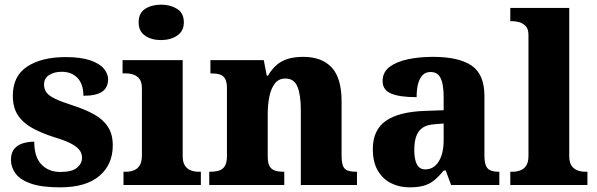

<svg xmlns="http://www.w3.org/2000/svg" viewBox="-20 -794 2560 824"><path d="M238 10Q159 10 113 -6Q67 -22 47 -49Q27 -76 27 -108Q27 -139 42 -156Q57 -173 80 -179.5Q103 -186 127 -186Q127 -120 158 -88Q189 -56 239 -56Q289 -56 310.5 -74Q332 -92 332 -117Q332 -137 319.5 -152Q307 -167 280.5 -180Q254 -193 210 -206Q152 -225 113.5 -247.5Q75 -270 55 -302.5Q35 -335 35 -383Q35 -468 97 -508.5Q159 -549 261 -549Q327 -549 367.5 -535Q408 -521 426 -499Q444 -477 444 -454Q444 -419 419 -401Q394 -383 338 -383Q338 -433 312.5 -459.5Q287 -486 245 -486Q213 -486 191 -472Q169 -458 169 -431Q169 -411 180 -396.5Q191 -382 219 -369Q247 -356 297 -340Q346 -324 384 -303Q422 -282 443 -250Q464 -218 464 -170Q464 -88 406.5 -39Q349 10 238 10Z M510 0V-57H522Q539 -57 554.5 -63Q570 -69 579.5 -84Q589 -99 589 -127V-415Q589 -441 579 -454.5Q569 -468 553.5 -473.5Q538 -479 522 -479H506V-536H764V-125Q764 -98 773.5 -83.5Q783 -69 798.5 -63Q814 -57 830 -57H842V0ZM671 -622Q630 -622 602.5 -641Q575 -660 575 -698Q575 -738 603 -756Q631 -774 672 -774Q711 -774 740 -756Q769 -738 769 -698Q769 -660 740 -641Q711 -622 671 -622Z M878 0V-57H881Q904 -57 920 -62Q936 -67 945 -81.5Q954 -96 954 -125V-415Q954 -442 946 -456Q938 -470 923 -474.5Q908 -479 886 -479H883V-536H1112L1125 -469H1130Q1147 -498 1167.5 -515.5Q1188 -533 1216 -541.5Q1244 -550 1282 -550Q1361 -550 1403.5 -504.5Q1446 -459 1446 -358V-128Q1446 -97 1452 -82Q1458 -67 1472 -62Q1486 -57 1508 -57H1512V0H1271V-322Q1271 -387 1256.5 -422Q1242 -457 1205 -457Q1176 -457 1159.5 -435.5Q1143 -414 1136 -379.5Q1129 -345 1129 -305V-122Q1129 -94 1137 -80.5Q1145 -67 1159.5 -62Q1174 -57 1196 -57H1200V0Z M1737 10Q1694 10 1658 -8Q1622 -26 1601 -62.5Q1580 -99 1580 -154Q1580 -236 1635.5 -275Q1691 -314 1802 -318L1884 -321V-375Q1884 -410 1879 -434.5Q1874 -459 1862 -472Q1850 -485 1828 -485Q1807 -485 1794 -472Q1781 -459 1774.5 -435Q1768 -411 1768 -377Q1695 -377 1658.5 -392.5Q1622 -408 1622 -446Q1622 -484 1651.5 -506.5Q1681 -529 1730 -539.5Q1779 -550 1838 -550Q1949 -550 2004 -512.5Q2059 -475 2059 -382V-128Q2059 -101 2064.5 -85.5Q2070 -70 2083.5 -63.5Q2097 -57 2119 -57H2123V0H1916L1893 -62H1884Q1862 -35 1842.5 -19.5Q1823 -4 1798.5 3Q1774 10 1737 10ZM1805 -67Q1830 -67 1847.5 -82.5Q1865 -98 1874.5 -126Q1884 -154 1884 -191V-264L1847 -261Q1813 -259 1794 -246Q1775 -233 1766.5 -209.5Q1758 -186 1758 -151Q1758 -124 1763 -105Q1768 -86 1778.5 -76.5Q1789 -67 1805 -67Z M2170 0V-57H2181Q2198 -57 2213.5 -63Q2229 -69 2238.5 -83.5Q2248 -98 2248 -125V-644Q2248 -670 2235.5 -682.5Q2223 -695 2207.5 -699Q2192 -703 2181 -703H2170V-760H2423V-125Q2423 -98 2432.5 -83.5Q2442 -69 2458 -63Q2474 -57 2490 -57H2501V0Z"/></svg>

Font: Noto Serif Armenian ExtraBold
Style: Regular
Weight: 800
Version: Version 2.007